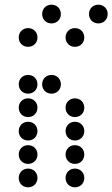

<svg xmlns="http://www.w3.org/2000/svg" viewBox="-20 -810 480 820"><path d="M200 -710C223 -710 240 -727 240 -750C240 -773 223 -790 200 -790C177 -790 160 -773 160 -750C160 -727 177 -710 200 -710ZM400 -710C423 -710 440 -727 440 -750C440 -773 423 -790 400 -790C377 -790 360 -773 360 -750C360 -727 377 -710 400 -710ZM100 -610C123 -610 140 -627 140 -650C140 -673 123 -690 100 -690C77 -690 60 -673 60 -650C60 -627 77 -610 100 -610ZM300 -610C323 -610 340 -627 340 -650C340 -673 323 -690 300 -690C277 -690 260 -673 260 -650C260 -627 277 -610 300 -610ZM100 -410C123 -410 140 -427 140 -450C140 -473 123 -490 100 -490C77 -490 60 -473 60 -450C60 -427 77 -410 100 -410ZM200 -410C223 -410 240 -427 240 -450C240 -473 223 -490 200 -490C177 -490 160 -473 160 -450C160 -427 177 -410 200 -410ZM100 -310C123 -310 140 -327 140 -350C140 -373 123 -390 100 -390C77 -390 60 -373 60 -350C60 -327 77 -310 100 -310ZM300 -310C323 -310 340 -327 340 -350C340 -373 323 -390 300 -390C277 -390 260 -373 260 -350C260 -327 277 -310 300 -310ZM100 -210C123 -210 140 -227 140 -250C140 -273 123 -290 100 -290C77 -290 60 -273 60 -250C60 -227 77 -210 100 -210ZM300 -210C323 -210 340 -227 340 -250C340 -273 323 -290 300 -290C277 -290 260 -273 260 -250C260 -227 277 -210 300 -210ZM100 -110C123 -110 140 -127 140 -150C140 -173 123 -190 100 -190C77 -190 60 -173 60 -150C60 -127 77 -110 100 -110ZM300 -110C323 -110 340 -127 340 -150C340 -173 323 -190 300 -190C277 -190 260 -173 260 -150C260 -127 277 -110 300 -110ZM100 -10C123 -10 140 -27 140 -50C140 -73 123 -90 100 -90C77 -90 60 -73 60 -50C60 -27 77 -10 100 -10ZM300 -10C323 -10 340 -27 340 -50C340 -73 323 -90 300 -90C277 -90 260 -73 260 -50C260 -27 277 -10 300 -10Z"/></svg>

Font: TINY 5x3 80
Style: Regular
Weight: 200
Designer: Jack Halten Fahnestock
Foundry: Velvetyne Type Foundry
Version: Version 1.002;hotconv 1.0.109;makeotfexe 2.5.65596